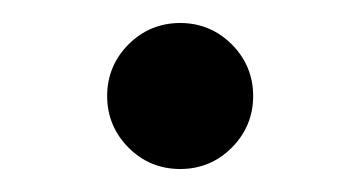

<svg xmlns="http://www.w3.org/2000/svg" viewBox="-20 -147 313 167"><path d="M91.8 -18.6C104 -6.3 119.1 0 136.7 0C154.3 0 169.4 -6.3 181.6 -18.6C193.8 -30.8 200.2 -45.9 200.2 -63.5C200.2 -81.1 193.8 -96.2 181.6 -108.4C169.4 -120.6 154.3 -127 136.7 -127C119.1 -127 104 -120.6 91.8 -108.4C79.6 -96.2 73.2 -81.1 73.2 -63.5C73.2 -45.9 79.6 -30.8 91.8 -18.6Z"/></svg>

Font: Samim
Style: Regular
Weight: 400
Foundry: DejaVu fonts team - Redesigned by Saber Rastikerdar
Version: Version 4.0.5